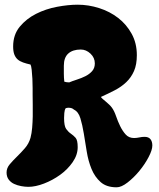

<svg xmlns="http://www.w3.org/2000/svg" viewBox="-20 -796 677 818"><path d="M311 -776Q357 -776 402.5 -761.5Q448 -747 483.5 -719.5Q519 -692 541 -652Q563 -612 563 -561Q563 -521 551 -493.5Q539 -466 518 -446Q497 -426 469 -411.5Q441 -397 410 -383Q412 -379 418 -374Q424 -369 431 -363Q438 -357 445 -350.5Q452 -344 457 -337Q467 -323 474.5 -301Q482 -279 492 -258.5Q502 -238 515.5 -223Q529 -208 551 -208Q562 -208 573.5 -210.5Q585 -213 596 -213Q613 -213 621 -203Q629 -193 629 -176Q629 -157 613 -126.5Q597 -96 573.5 -67.5Q550 -39 523.5 -18.5Q497 2 477 2Q434 2 409 -20Q384 -42 370 -76Q356 -110 349.5 -150.5Q343 -191 337 -227.5Q331 -264 322.5 -292Q314 -320 295 -329Q287 -337 272 -337Q266 -337 260 -335Q255 -328 254 -314.5Q253 -301 253 -293Q253 -259 262 -246.5Q271 -234 282 -226.5Q293 -219 302 -209Q311 -199 311 -169Q311 -136 289.5 -105Q268 -74 236 -51Q204 -28 167.5 -14Q131 0 101 0Q87 0 70.5 -3Q54 -6 40 -12.5Q26 -19 17 -31Q8 -43 8 -61Q8 -80 21.5 -96Q35 -112 52 -128.5Q69 -145 86 -164.5Q103 -184 110 -209Q115 -228 117 -251.5Q119 -275 119.5 -300Q120 -325 119.5 -349.5Q119 -374 119 -394Q119 -401 119 -420.5Q119 -440 118 -460.5Q117 -481 115 -498.5Q113 -516 110 -521Q92 -525 78 -530Q64 -535 55 -543Q46 -551 41 -564Q36 -577 36 -598Q36 -648 64 -682Q92 -716 133.5 -737Q175 -758 223 -767Q271 -776 311 -776ZM252 -516Q252 -499 252 -482Q252 -465 254 -448Q264 -445 275 -445Q289 -451 308 -457Q327 -463 344 -471.5Q361 -480 372.5 -493Q384 -506 384 -526Q384 -550 365.5 -567.5Q347 -585 324 -585Q290 -585 271 -568Q252 -551 252 -516Z"/></svg>

Font: r_Neptun CAT
Style: Regular
Weight: 400
Foundry: Peter Wiegel, CAT-Fonts
Version: Version 1.000;June 8, 2024;FontCreator 14.0.0.2814 32-bit